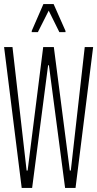

<svg xmlns="http://www.w3.org/2000/svg" viewBox="-21 -918 475 938"><path d="M85 0 -1 -688H40L109 -85H114L190 -688H242L320 -85H325L393 -688H434L348 0H297L218 -599H214L136 0ZM134 -761V-767L191 -898H241L299 -767V-761H269L217 -866L164 -761Z"/></svg>

Font: Saira UltraCondensed ExtraLight
Style: Regular
Weight: 250
Width: 1
Designer: Hector Gatti with collaboration of the Omnibus-Type team
Foundry: Omnibus-Type
Version: Version 1.101